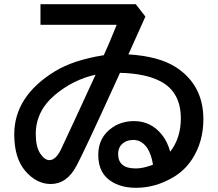

<svg xmlns="http://www.w3.org/2000/svg" viewBox="-20 -831 1039 915"><path d="M172.9 -811H627L672.9 -752Q653.3 -710 598.6 -586.4L591.8 -571.8Q737.3 -563 818.4 -510.7Q949.2 -425.8 949.2 -262.7Q949.2 -154.8 895.5 -72.3Q860.4 -18.6 805.7 13.7Q720.7 64 628.9 64Q566.4 64 521.5 40Q448.2 1 448.2 -92.3Q448.2 -178.2 516.6 -224.1Q560.5 -253.9 619.1 -253.9Q699.2 -253.9 751 -189.5Q778.3 -156.2 791 -107.9Q841.8 -173.3 841.8 -266.6Q841.8 -393.1 744.1 -443.8Q672.9 -481 551.8 -483.9L535.2 -447.3Q378.9 -104 344.7 -41Q298.8 45.9 221.7 45.9Q154.3 45.9 100.6 -16.1Q47.9 -77.6 47.9 -190.4Q47.9 -371.6 240.2 -490.2Q329.1 -544.9 474.6 -567.9Q497.1 -615.7 532.2 -703.1L536.1 -712.9H172.9ZM709 -46.9Q701.2 -96.7 680.7 -127Q654.3 -164.1 616.2 -164.1Q588.9 -164.1 570.3 -151.4Q543 -132.8 543 -97.2Q543 -28.3 626 -28.3Q651.4 -28.3 678.7 -36.1Q709 -44.9 709 -46.9ZM435.5 -475.1Q328.1 -451.2 242.2 -378.9Q150.4 -301.8 150.4 -191.9Q150.4 -131.3 171.9 -99.1Q192.4 -67.9 215.8 -67.9Q244.1 -67.9 268.6 -114.7Q273.4 -124.5 346.7 -282.2Q396.5 -388.7 435.5 -475.1Z"/></svg>

Font: UDEV Gothic 35
Style: Bold
Weight: 700
Version: v2.1.0; ttfautohint (v1.8.4.7-5d5b-dirty) -l 6 -r 45 -G 200 